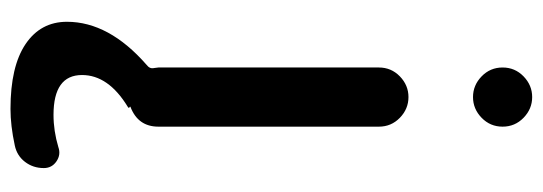

<svg xmlns="http://www.w3.org/2000/svg" viewBox="-346 -444 1010 357"><g transform="rotate(90 158.5 -265.0)"><path d="M105 -695Q105 -718 121.5 -734Q138 -750 160 -750Q182 -750 198.5 -734Q215 -718 215 -695Q215 -672 198.5 -656Q182 -640 160 -640Q138 -640 121.5 -656Q105 -672 105 -695ZM182 220Q103 220 61.5 192Q20 164 20 115Q20 37 100 -33Q108 -39 106 -47Q106 -48 105.5 -51Q105 -54 105 -55V-465Q105 -488 121.5 -504Q138 -520 160 -520Q182 -520 198.5 -504Q215 -488 215 -465V-55Q215 -17 178 -3V-2Q182 0 178 2Q119 38 119 87Q119 140 193 140Q223 140 253 131Q267 126 279.5 134.5Q292 143 292 158Q292 178 280.5 193Q269 208 250 212Q213 220 182 220Z"/></g></svg>

Font: Rounded Mplus 1c Medium
Style: Regular
Weight: 500
Version: Version 1.059.20150529